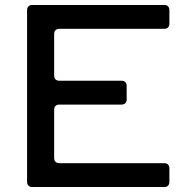

<svg xmlns="http://www.w3.org/2000/svg" viewBox="-20 -753 756 773"><path d="M662 -712V-658Q662 -648 656.5 -642.5Q651 -637 641 -637H219Q209 -637 203.5 -631.5Q198 -626 198 -616V-449Q198 -439 203.5 -433.5Q209 -428 219 -428H469Q479 -428 484.5 -422.5Q490 -417 490 -407V-353Q490 -343 484.5 -337.5Q479 -332 469 -332H219Q209 -332 203.5 -326.5Q198 -321 198 -311V-117Q198 -107 203.5 -101.5Q209 -96 219 -96H641Q651 -96 656.5 -90.5Q662 -85 662 -75V-21Q662 -11 656.5 -5.5Q651 0 641 0H110Q100 0 94.5 -5.5Q89 -11 89 -21V-712Q89 -722 94.5 -727.5Q100 -733 110 -733H641Q651 -733 656.5 -727.5Q662 -722 662 -712Z"/></svg>

Font: Shippori Antique B1
Style: Regular
Weight: 400
Designer: FONTDASU
Foundry: FONTDASU / Google Inc. / but / Adobe
Version: Version 2.001